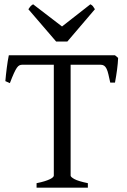

<svg xmlns="http://www.w3.org/2000/svg" viewBox="-20 -872 591 892"><path d="M149.9 0V-21Q172.4 -25.4 187.7 -30.3Q203.1 -35.2 212.4 -39.8Q221.7 -44.4 225.8 -48.6Q230 -52.7 230 -56.2V-571.3H84Q76.7 -571.3 70.6 -568.6Q64.5 -565.9 58.3 -557.1Q52.2 -548.3 44.4 -531.2Q36.6 -514.2 25.9 -485.8L4.9 -495.1Q7.3 -523.9 11.5 -556.6Q15.6 -589.4 21 -615.2H514.2L528.8 -603Q527.8 -578.1 523.9 -548.6Q520 -519 514.2 -488.3H492.2Q487.3 -510.7 483.6 -526.6Q480 -542.5 475.1 -552.5Q470.2 -562.5 463.6 -566.9Q457 -571.3 446.8 -571.3H308.1V-56.2Q308.1 -49.8 325.7 -40Q343.3 -30.3 388.2 -21V0ZM293 -679.2H240.7L111.8 -829.1Q115.2 -834 117.7 -837.4Q120.1 -840.8 122.3 -843.3Q124.5 -845.7 127.2 -847.7Q129.9 -849.6 133.8 -852.1L268.1 -749L399.9 -852.1Q408.2 -847.7 411.6 -843.3Q415 -838.9 420.9 -829.1Z"/></svg>

Font: Noto Serif Devanagari
Style: Bold
Weight: 700
Designer: Monotype Design Team
Foundry: Monotype Imaging Inc.
Version: Version 1.01